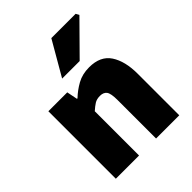

<svg xmlns="http://www.w3.org/2000/svg" viewBox="-212 -883 1006 1006"><g transform="rotate(-45 291.0 -380.0)"><path d="M58 0V-500H198L210 -440H214Q244 -469 282.5 -490.5Q321 -512 372 -512Q455 -512 491.5 -456.5Q528 -401 528 -308V0H356V-286Q356 -334 344 -350Q332 -366 306 -366Q282 -366 266 -356Q250 -346 230 -328V0ZM230 -570 340 -760H520L530 -742L360 -570Z"/></g></svg>

Font: Mada Black
Style: Regular
Weight: 900
Designer: Khaled Hosny
Version: Version 1.5